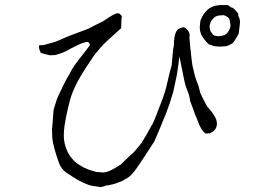

<svg xmlns="http://www.w3.org/2000/svg" viewBox="-20 -747 1040 764"><path d="M442 -693Q444 -694 450 -694L455 -693Q462 -686 465 -683Q463 -675 463 -658Q462 -640 462 -635Q439 -614 417 -594Q390 -571 363 -537Q356 -530 322 -478Q300 -444 287 -419Q266 -377 259 -350Q245 -299 237 -248Q232 -209 235 -190Q239 -160 253 -135Q271 -105 297 -90Q304 -86 314 -80H315Q326 -74 339 -70Q358 -64 362 -63Q372 -62 386 -61Q409 -58 458 -91H459Q497 -128 514 -143Q519 -148 528 -160Q533 -165 543 -178Q549 -188 555 -198Q560 -205 565 -215Q570 -225 575 -233V-234H576L582 -246Q584 -248 586.5 -252.5Q589 -257 592.5 -265.5Q596 -274 599.5 -282.5Q603 -291 609.5 -308.5Q616 -326 622 -341Q639 -385 645 -415Q654 -456 655 -458L663 -486L669 -552Q673 -567 672 -572Q673 -628 697 -635L707 -638Q714 -640 721 -633Q730 -624 732 -619Q736 -609 734 -600Q733 -596 735 -585L737 -558Q740 -539 741 -523Q744 -489 750 -469Q754 -444 770 -405Q776 -380 777 -377Q790 -349 804 -324Q816 -310 823 -301Q834 -286 837 -279Q842 -270 843 -259Q844 -249 841 -242Q839 -234 831 -227Q826 -221 817 -218V-217Q815 -216 806 -216H798Q791 -221 787 -226Q780 -235 774 -248Q772 -252 762 -278Q758 -285 749 -312Q738 -340 736 -347Q735 -365 725 -388Q717 -407 713 -428L694 -523L688 -477Q685 -454 683 -445Q670 -383 669 -380Q654 -329 643 -302Q619 -241 594 -184Q591 -180 543 -106Q534 -92 524 -78Q515 -65 504 -53Q499 -47 489 -40L482 -36L479 -35Q475 -32 472 -30L471 -29Q470 -29 449 -20Q443 -18 430 -14Q423 -12 417 -11Q409 -9 407 -9L405 -10L404 -9Q385 -2 378 -3L345 -8Q336 -9 311 -20Q287 -31 270 -43Q251 -55 244 -60Q224 -75 216 -95Q207 -119 198 -150Q190 -178 188 -200Q186 -234 188 -241V-242L193 -308Q194 -314 207 -354Q211 -364 229 -401Q242 -429 255 -450Q269 -477 276 -486Q293 -510 311 -532Q336 -564 337 -566V-567Q338 -578 328 -580Q313 -581 264 -555Q241 -542 233 -539Q213 -531 200 -528L178 -527L158 -532Q143 -535 141 -539Q135 -552 135 -561Q136 -565 136 -567Q152 -567 155 -568Q184 -576 187 -577H188Q204 -581 227 -592Q247 -601 268 -609Q289 -617 303 -622Q330 -632 332 -633L361 -648L391 -663Q398 -667 415 -679Q431 -689 432 -689Q438 -692 442 -693ZM868 -687Q863 -686 862 -686H861Q842 -686 832 -677Q814 -661 814 -640Q815 -631 817 -624Q819 -622 827 -610Q830 -606 834 -605Q838 -604 847 -603Q849 -604 851 -603Q865 -604 874 -608Q883 -612 890 -624Q896 -635 896.5 -640.5Q897 -646 897 -646V-647Q897 -648 894 -667Q893 -676 879 -683Q874 -686 871 -686Q869 -687 868 -687ZM778 -666Q789 -694 805 -707V-708Q820 -720 836 -724Q857 -728 864 -727Q868 -726 873 -727Q890 -728 895 -721Q896 -719 898 -718Q900 -717 903 -717Q908 -716 917 -706Q928 -695 928 -690V-686Q928 -684 929 -683V-682Q930 -678 932 -676Q934 -673 935 -660Q935 -656 934 -647Q930 -618 930 -614Q929 -610 917 -591Q909 -577 904 -574Q887 -564 879 -563Q861 -562 861 -562Q858 -561 845 -562L829 -564Q827 -566 815 -569Q809 -571 806 -575L799 -583Q783 -602 780 -611Q775 -625 775 -634Q775 -638 775 -639V-640Q777 -664 778 -666ZM201 -523H202Q202 -523 201 -523ZM437 -693H436Q437 -693 437 -693ZM131 -561H130Z"/></svg>

Font: ToneOZ-Pinyin-Tsuipita-TC
Style: Regular
Weight: 400
Designer: ÂÆ£ÂøóÂáåJeffrey Xuan(jeffreyx@gmail.com, ToneOZ.com) ÈòøÂù§(cjkFonts)
Foundry: ToneOZ
Version: Version 0.24071